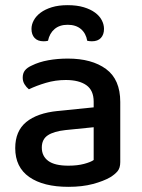

<svg xmlns="http://www.w3.org/2000/svg" viewBox="-20 -709 551 744"><path d="M245 -67Q280 -67 306 -74Q332 -81 343 -89V-216L234 -205Q188 -200 165 -184.5Q142 -169 142 -137Q142 -104 167 -85.5Q192 -67 245 -67ZM243 -482Q336 -482 391 -441.5Q446 -401 446 -314V-81Q446 -58 435.5 -45.5Q425 -33 407 -22Q381 -7 340 4Q299 15 245 15Q148 15 93.5 -23Q39 -61 39 -135Q39 -201 81.5 -236Q124 -271 204 -279L343 -293V-315Q343 -359 314.5 -379Q286 -399 235 -399Q195 -399 158 -388Q121 -377 92 -363Q82 -371 75 -382.5Q68 -394 68 -408Q68 -425 76.5 -436Q85 -447 103 -455Q131 -469 167 -475.5Q203 -482 243 -482ZM242 -613Q211 -613 191.5 -596.5Q172 -580 166 -551Q162 -550 158 -549.5Q154 -549 149 -549Q126 -549 114 -562Q102 -575 102 -597Q102 -614 111 -630.5Q120 -647 137.5 -660Q155 -673 181 -681Q207 -689 242 -689Q278 -689 304.5 -681Q331 -673 348.5 -660Q366 -647 374.5 -630.5Q383 -614 383 -597Q383 -575 371 -562Q359 -549 336 -549Q328 -549 318 -551Q313 -580 293.5 -596.5Q274 -613 242 -613Z"/></svg>

Font: Baloo Thambi 2 Medium
Style: Regular
Weight: 500
Designer: Aadarsh Rajan and Ek Type
Foundry: Ek Type
Version: Version 1.640;hotconv 1.0.111;makeotfexe 2.5.65597; ttfautoh